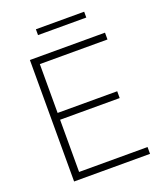

<svg xmlns="http://www.w3.org/2000/svg" viewBox="-160 -996 926 1099"><g transform="rotate(-20 303.0 -447.0)"><path d="M99 0V-740H556.5V-698.5H144.5V-41.5H561.5V0ZM127.5 -359.5V-401H507.5V-359.5ZM191.5 -858V-893.5H485.5V-858Z"/></g></svg>

Font: Encode Sans SemiExpanded ExtraLight
Style: Regular
Weight: 250
Width: 6
Designer: Multiple Designers
Foundry: Impallari Type
Version: Version 3.002